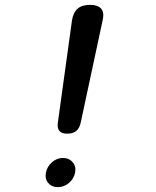

<svg xmlns="http://www.w3.org/2000/svg" viewBox="-20 -760 640 790"><path d="M218 -255 276 -675Q281 -708 299 -724Q317 -740 350 -740Q383 -740 396.5 -724Q410 -708 402 -675L312 -255Q307 -232 293.5 -221Q280 -210 257 -210Q234 -210 224.5 -221Q215 -232 218 -255ZM169 -50Q174 -75 194 -92.5Q214 -110 239 -110Q264 -110 279 -92.5Q294 -75 289 -50Q284 -24 263.5 -7Q243 10 218 10Q193 10 178.5 -7Q164 -24 169 -50Z"/></svg>

Font: Maple Mono NL
Style: Italic
Weight: 400
Italic angle: -10°
Monospace: yes
Designer: subframe7536
Version: Version 7.000